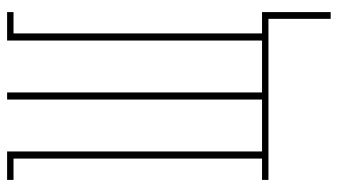

<svg xmlns="http://www.w3.org/2000/svg" viewBox="-225 -550 950 540"><g transform="rotate(-90 250.0 -280.0)"><path d="M467 175V0H14V-18H74V-717H14V-735H94V-18H240V-735H260V-18H406V-735H486V-717H426V-18H486V175Z"/></g></svg>

Font: Iosevka Curly Slab Thin
Style: Regular
Weight: 100
Monospace: yes
Designer: Belleve Invis
Foundry: Belleve Invis
Version: Version 22.1.2; ttfautohint (v1.8.4)